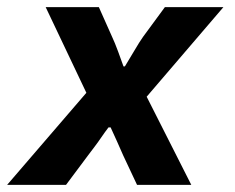

<svg xmlns="http://www.w3.org/2000/svg" viewBox="-38 -518 658 538"><path d="M-18 0 204 -258 90 -498H239L276 -415Q284 -398 293 -373.5Q302 -349 308 -332H312Q322 -348 337.5 -374.5Q353 -401 363 -415L424 -498H588L373 -247L498 0H346L307 -83Q299 -101 290 -121.5Q281 -142 272 -161H266Q256 -148 246.5 -134Q237 -120 227.5 -107.5Q218 -95 209 -83L147 0Z"/></svg>

Font: Source Code Pro ExtraBold
Style: Italic
Weight: 800
Italic angle: -11°
Monospace: yes
Designer: Paul D. Hunt, Teo Tuominen
Foundry: Adobe Systems Incorporated
Version: Version 1.016;hotconv 1.0.116;makeotfexe 2.5.65601